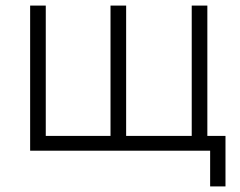

<svg xmlns="http://www.w3.org/2000/svg" viewBox="-20 -540 861 688"><path d="M733 128H788V-53H723V-520H667V-53H432V-520H376V-53H144V-520H88V0H733Z"/></svg>

Font: Fixel Text Light
Style: Regular
Weight: 300
Width: 4
Designer: AlfaBravo + MacPaw
Foundry: Kyrylo Tkachov, Marchela Mozhyna, Serhii Makarenko, Maria Weinstein, Zakhar Kryvoshyya
Version: Version 1.211